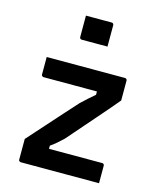

<svg xmlns="http://www.w3.org/2000/svg" viewBox="-116 -863 782 946"><g transform="rotate(15 275.0 -390.5)"><path d="M70 -534H469Q473 -534 475 -532.5Q477 -531 478.5 -529Q480 -527 480 -523V-422Q454 -391 430 -363Q406 -335 383 -309Q360 -283 339 -258.5Q318 -234 298.5 -212Q279 -190 261 -169Q242 -151 228 -139Q214 -127 198 -116V-100Q221 -100 243.5 -100Q266 -100 288 -100H469Q474 -100 477 -97Q480 -94 480 -89Q480 -67 480 -44.5Q480 -22 480 0H81Q78 0 75.5 -1.5Q73 -3 71.5 -5Q70 -7 70 -11V-116Q113 -164 150.5 -206Q188 -248 221 -285Q254 -322 285 -356Q303 -373 319 -387.5Q335 -402 353 -417V-434Q325 -434 298 -434Q271 -434 244 -434H81Q78 -434 75.5 -435.5Q73 -437 71.5 -439.5Q70 -442 70 -445Q70 -467 70 -489.5Q70 -512 70 -534ZM204 -781Q220 -781 236.5 -781Q253 -781 269.5 -781Q286 -781 302.5 -781Q319 -781 335 -781Q340 -781 343 -778Q346 -775 346 -770V-661Q330 -661 313.5 -661Q297 -661 280.5 -661Q264 -661 247.5 -661Q231 -661 215 -661Q210 -661 207 -664Q204 -667 204 -672Z"/></g></svg>

Font: Recursive Medium
Style: Regular
Weight: 500
Version: Version 1.085